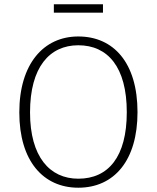

<svg xmlns="http://www.w3.org/2000/svg" viewBox="-20 -864 731 895"><path d="M460 -805V-844H231V-805ZM345 -694C183 -694 70 -566 70 -340C70 -113 182 11 345 11C513 11 621 -117 621 -341C621 -572 509 -694 345 -694ZM345 -653C482 -653 571 -552 571 -341C571 -133 485 -31 345 -31C212 -31 120 -133 120 -340C120 -551 211 -653 345 -653Z"/></svg>

Font: Fira Sans ExtraLight
Style: Regular
Weight: 200
Designer: bBox Type GmbH & Carrois Corporate GbR & Edenspiekermann AG
Foundry: bBox Type GmbH & Carrois Corporate GbR & Edenspiekermann AG
Version: Version 4.300;PS 004.300;hotconv 1.0.88;makeotf.lib2.5.64775